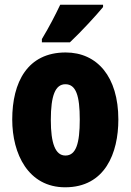

<svg xmlns="http://www.w3.org/2000/svg" viewBox="-20 -786 556 816"><path d="M418 -756V-766H236C215 -722 190 -673 158 -620V-606H277C327 -653 390 -722 418 -756ZM483 -278C483 -460 393 -563 259 -563C97 -563 32 -437 32 -278C32 -132 100 10 257 10C427 10 483 -136 483 -278ZM196 -276C196 -380 215 -428 258 -428C303 -428 319 -379 319 -278C319 -176 303 -125 258 -125C215 -125 196 -177 196 -276Z"/></svg>

Font: Noto Sans Telugu ExtraCondensed Black
Style: Regular
Weight: 900
Width: 2
Designer: Jelle Bosma - Monotype Design Team
Foundry: Monotype Imaging Inc.
Version: Version 2.005